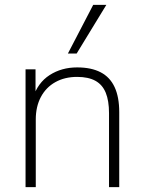

<svg xmlns="http://www.w3.org/2000/svg" viewBox="-20 -769 593 789"><path d="M85 0V-484H126V-366H115Q135 -429 184 -460.5Q233 -492 297 -492Q355 -492 393.5 -472Q432 -452 451 -411Q470 -370 470 -308V0H428V-304Q428 -355 414.5 -388Q401 -421 372 -437Q343 -453 297 -453Q246 -453 207.5 -431.5Q169 -410 148 -370.5Q127 -331 127 -278V0ZM259 -549 363 -749H417L295 -549Z"/></svg>

Font: Nunito Sans 12pt ExtraLight
Style: Regular
Weight: 200
Designer: Vernon Adams
Foundry: Vernon Adams
Version: Version 3.101;gftools[0.9.27]